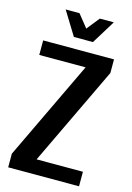

<svg xmlns="http://www.w3.org/2000/svg" viewBox="-132 -956 700 1021"><g transform="rotate(15 217.5 -445.0)"><path d="M178 -760 98 -890H174L230 -820L286 -890H363L283 -760ZM20 0V-75L280 -620H25V-700H415V-625L155 -80H410V0Z"/></g></svg>

Font: Cuprum
Style: Bold
Weight: 700
Designer: Jovanny Lemonad
Foundry: Jovanny Lemonad
Version: Version 2.000